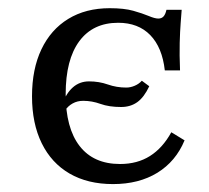

<svg xmlns="http://www.w3.org/2000/svg" viewBox="-20 -447 521 478"><path d="M261.3 11.3Q198.4 11.3 153.2 -14.9Q108.1 -41.1 83.9 -90.3Q59.7 -139.5 59.7 -207.3Q59.7 -275 83.1 -324.2Q106.5 -373.4 150 -400Q193.5 -426.6 253.2 -426.6Q288.7 -426.6 311.7 -420.2Q334.7 -413.7 350 -407.3Q365.3 -400.8 374.2 -400.8Q382.3 -400.8 387.1 -406Q391.9 -411.3 394.4 -422.6H432.3Q431.5 -410.5 429.8 -389.9Q428.2 -369.4 427.4 -340.3Q426.6 -311.3 428.2 -271.8H390.3Q383.9 -329 354 -359.7Q324.2 -390.3 274.2 -390.3Q211.3 -390.3 177.4 -344.4Q143.5 -298.4 143.5 -212.9Q143.5 -128.2 178.2 -83.5Q212.9 -38.7 279 -38.7Q321.8 -38.7 353.2 -58.5Q384.7 -78.2 406.5 -117.7L439.5 -97.6Q417.7 -45.2 371.8 -16.9Q325.8 11.3 261.3 11.3ZM141.1 -171 134.7 -186.3Q144.4 -214.5 161.3 -229.4Q178.2 -244.4 201.6 -244.4Q226.6 -244.4 248.4 -236.7Q270.2 -229 294.4 -229Q304.8 -229 315.3 -233.5Q325.8 -237.9 333.1 -246L351.6 -232.3Q338.7 -204.8 321.8 -192.7Q304.8 -180.6 281.5 -180.6Q251.6 -180.6 230.2 -188.3Q208.9 -196 187.1 -196Q172.6 -196 160.9 -189.5Q149.2 -183.1 141.1 -171Z"/></svg>

Font: Playfair 9pt
Style: Regular
Weight: 400
Designer: Claus Eggers Sørensen
Foundry: Claus Eggers Sørensen
Version: Version 2.203